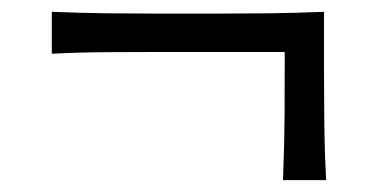

<svg xmlns="http://www.w3.org/2000/svg" viewBox="-20 -471 630 322"><path d="M454.6 -168.9Q457 -229 457.3 -279.5Q457.5 -330.1 457.5 -383.8H243.7Q204.6 -383.8 159.7 -383.5Q114.7 -383.3 66.9 -380.9V-451.2Q114.7 -449.2 159.7 -448.7Q204.6 -448.2 243.7 -448.2H346.7Q385.7 -448.2 430.9 -448.7Q476.1 -449.2 523.4 -451.2V-345.7Q523.4 -306.6 523.9 -261.7Q524.4 -216.8 526.9 -168.9Z"/></svg>

Font: Pinar-FD Regular
Style: FD-Regular
Weight: 400
Designer: Amin Abedi
Version: Version 3.000